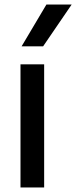

<svg xmlns="http://www.w3.org/2000/svg" viewBox="-20 -828 336 848"><path d="M70.5 0V-544H175V0ZM75.5 -623.5 185 -808H296.5L170.5 -623.5Z"/></svg>

Font: Encode Sans Medium
Style: Regular
Weight: 500
Designer: Multiple Designers
Foundry: Impallari Type
Version: Version 2.000